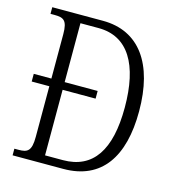

<svg xmlns="http://www.w3.org/2000/svg" viewBox="-107 -804 813 894"><g transform="rotate(15 300.0 -357.0)"><path d="M35 0H279C464 0 551 -131 551 -350C551 -579 455 -714 279 -714H35V-682H54C98 -682 117 -673 117 -606V-392H32V-355H117V-111C117 -42 98 -32 55 -32H35ZM267 -39H181V-355H340V-392H181V-676H268C412 -676 482 -556 482 -350C482 -145 412 -39 267 -39Z"/></g></svg>

Font: Noto Serif Georgian Condensed Light
Style: Regular
Weight: 300
Width: 3
Designer: Monotype Design Team, Akaki Razmadze
Foundry: Google LLC
Version: Version 2.003